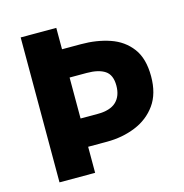

<svg xmlns="http://www.w3.org/2000/svg" viewBox="-99 -742 797 833"><g transform="rotate(-15 300.0 -325.5)"><path d="M67 0V-651H227V-555H312Q383 -555 441.5 -535Q500 -515 535 -468.5Q570 -422 570 -342Q570 -264 534.5 -214.5Q499 -165 440 -141Q381 -117 312 -117H227V0ZM227 -244H304Q360 -244 387 -269.5Q414 -295 414 -342Q414 -390 385.5 -409Q357 -428 304 -428H227Z"/></g></svg>

Font: Source Code Pro ExtraLight ExtraBold
Style: Regular
Weight: 800
Monospace: yes
Version: Version 1.018;hotconv 1.0.116;makeotfexe 2.5.65601